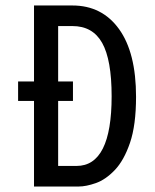

<svg xmlns="http://www.w3.org/2000/svg" viewBox="-20 -680 566 700"><path d="M104 0V-312H46V-383H104V-660H244Q352 -660 414 -574Q476 -488 476 -327Q476 -224 454 -159.5Q432 -95 398.5 -60Q365 -25 329.5 -12.5Q294 0 267 0ZM246 -312H192V-75H259Q387 -75 387 -329Q387 -462 352.5 -523.5Q318 -585 244 -585H192V-383H246Z"/></svg>

Font: Bricolage Grotesque 12pt Condensed
Style: Regular
Weight: 400
Width: 3
Designer: Mathieu Triay
Foundry: Atelier Triay
Version: Version 1.001; ttfautohint (v1.8.4.7-5d5b);gftools[0.9.33.de